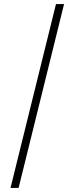

<svg xmlns="http://www.w3.org/2000/svg" viewBox="-20 -880 337 950"><path d="M72 50H32L257 -860H297Z"/></svg>

Font: TypoPRO Sinkin Sans
Style: 200 X Light Italic
Weight: 200
Italic angle: -112°
Designer: Keith Bates
Foundry: K-Type
Version: Sinkin Sans (version 1.0)  by Keith Bates   •   © 2014   www